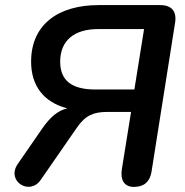

<svg xmlns="http://www.w3.org/2000/svg" viewBox="-20 -725 724 753"><path d="M505 8C544 8 567 -11 574 -50L667 -638C673 -681 653 -705 608 -705H366C215 -705 102 -634 102 -483C102 -389 151 -324 244 -300C206 -291 177 -266 145 -220L49 -81C4 -14 97 44 140 -20L282 -225C315 -273 348 -286 400 -286H494L458 -62C451 -18 468 8 505 8ZM354 -374C259 -374 216 -411 216 -483C216 -566 271 -611 365 -611H545L507 -374Z"/></svg>

Font: SN Pro Semibold
Style: Italic
Weight: 600
Italic angle: -9°
Designer: Tobias Whetton
Foundry: Supernotes
Version: Version 1.001;Glyphs 3.2 (3249)